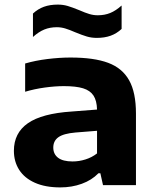

<svg xmlns="http://www.w3.org/2000/svg" viewBox="-20 -806 676 836"><path d="M572 -311.5V0H428.5L417 -51.5H408.5Q379.5 -21.5 336.2 -5.8Q293 10 242.5 10Q177.5 10 132 -10.2Q86.5 -30.5 63.5 -66.5Q40.5 -102.5 40.5 -149.5Q40.5 -227 101.5 -269.5Q162.5 -312 293 -320.5L402.5 -329Q401.5 -368 387 -390Q372.5 -412 341.8 -421.5Q311 -431 258 -431Q220.5 -431 175 -424.8Q129.5 -418.5 89.5 -406.5V-529.5Q134 -542.5 186.8 -549Q239.5 -555.5 287.5 -555.5Q389 -555.5 450.8 -532.5Q512.5 -509.5 542.2 -456.5Q572 -403.5 572 -311.5ZM402.5 -138V-236.5L308.5 -229Q256.5 -224.5 234.2 -208.5Q212 -192.5 212 -163.5Q212 -135 233 -119Q254 -103 296 -103Q324.5 -103 352.2 -111.8Q380 -120.5 402.5 -138ZM307.5 -665.5Q282.5 -676.5 264.2 -682Q246 -687.5 227.5 -687.5Q197.5 -687.5 173 -677.5Q148.5 -667.5 123.5 -645V-747Q145 -767 171.2 -776.5Q197.5 -786 231.5 -786Q254.5 -786 274.8 -780Q295 -774 325.5 -761.5Q350.5 -750.5 368.8 -745Q387 -739.5 405.5 -739.5Q435.5 -739.5 460 -749.5Q484.5 -759.5 509.5 -782V-680Q488 -660 461.8 -650.5Q435.5 -641 401.5 -641Q378.5 -641 358.2 -647Q338 -653 307.5 -665.5Z"/></svg>

Font: Encode Sans Expanded
Style: Bold
Weight: 700
Width: 7
Designer: Multiple Designers
Foundry: Impallari Type
Version: Version 2.000